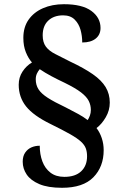

<svg xmlns="http://www.w3.org/2000/svg" viewBox="-20 -780 584 913"><path d="M275 113Q208 113 167 95.5Q126 78 107 50Q88 22 88 -11Q88 -37 99.5 -54Q111 -71 129 -79Q147 -87 169 -87Q169 -46 181.5 -12.5Q194 21 220 41Q246 61 286 61Q338 61 366 34.5Q394 8 394 -37Q394 -58 388 -74.5Q382 -91 364.5 -107Q347 -123 312.5 -142.5Q278 -162 221 -190Q139 -230 104 -274Q69 -318 69 -377Q69 -412 87 -439.5Q105 -467 132 -483Q115 -502 103 -531.5Q91 -561 91 -600Q91 -651 116 -686.5Q141 -722 184.5 -741Q228 -760 284 -760Q371 -760 414.5 -728Q458 -696 458 -647Q458 -615 435 -596.5Q412 -578 371 -578Q371 -609 363 -638Q355 -667 335 -687Q315 -707 280 -707Q236 -707 209.5 -682Q183 -657 183 -612Q183 -579 198 -558.5Q213 -538 243 -523Q273 -508 314 -487Q380 -456 421.5 -427Q463 -398 482.5 -365.5Q502 -333 502 -292Q502 -255 483 -222.5Q464 -190 439 -171Q455 -150 464 -123Q473 -96 473 -66Q473 13 424 63Q375 113 275 113ZM397 -209Q403 -218 407.5 -230.5Q412 -243 412 -257Q412 -280 402 -300Q392 -320 365.5 -340.5Q339 -361 288 -386Q254 -402 224 -418Q194 -434 169 -451Q161 -442 155.5 -430Q150 -418 150 -403Q150 -376 163 -355.5Q176 -335 207 -315Q238 -295 293 -269Q324 -253 350 -239Q376 -225 397 -209Z"/></svg>

Font: Noto Serif Khojki SemiBold
Style: Regular
Weight: 600
Version: Version 2.003